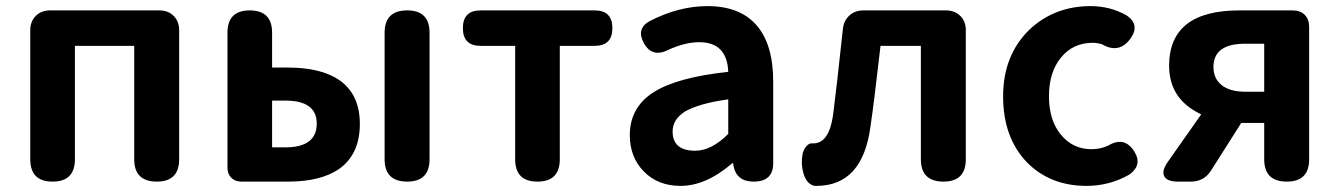

<svg xmlns="http://www.w3.org/2000/svg" viewBox="-20 -594 4380 628"><path d="M152 0Q79 0 79 -73V-495Q79 -524 97 -542Q115 -560 144 -560H322H501Q530 -560 548 -542Q566 -524 566 -495V-73Q566 0 493 0Q419 0 419 -73V-444H225V-73Q225 0 152 0Z M770 0Q749 0 736.5 -12.5Q724 -25 724 -46V-487Q724 -560 797 -560Q870 -560 870 -487V-373H922Q1030 -373 1090 -332Q1157 -285 1157 -189Q1157 -90 1090 -42Q1030 0 922 0H823ZM1312 0Q1238 0 1238 -73V-487Q1238 -560 1312 -560Q1385 -560 1385 -487V-280V-73Q1385 0 1312 0ZM870 -112H913Q1016 -112 1016 -190Q1016 -265 913 -265H870V-188Z M1738 0Q1665 0 1665 -73V-444H1552Q1494 -444 1494 -502Q1494 -560 1552 -560H1738H1925Q1983 -560 1983 -502Q1983 -444 1925 -444H1811V-73Q1811 0 1738 0Z M2206 14Q2132 14 2086 -33Q2040 -80 2040 -152Q2040 -242 2116.5 -291.5Q2193 -341 2362 -359Q2358 -456 2267 -456Q2221 -456 2166 -431Q2113 -404 2086 -453Q2060 -500 2105 -525Q2200 -574 2294 -574Q2400 -574 2454.5 -511.5Q2509 -449 2509 -327V-163V-60Q2509 0 2445 0Q2389 0 2379 -52L2378 -60H2375Q2289 14 2206 14ZM2254 -101Q2307 -101 2362 -156V-269Q2267 -256 2220 -229Q2180 -203 2180 -164Q2180 -101 2254 -101Z M2644 14Q2618 8 2608 -27Q2599 -57 2605 -90Q2608 -104 2617 -115Q2627 -127 2638 -125Q2639 -125 2640 -125Q2692 -125 2705 -219Q2717 -312 2737 -500Q2740 -527 2758.5 -543.5Q2777 -560 2804 -560H2941H3074Q3103 -560 3121 -542Q3139 -524 3139 -495V-73Q3139 0 3066 0Q2992 0 2992 -73V-444H2860Q2859 -438 2858 -427Q2839 -260 2827 -179Q2801 14 2650 14Q2647 14 2644 14Z M3534 14Q3415 14 3339 -63Q3261 -144 3261 -279Q3261 -413 3347 -497Q3429 -574 3547 -574Q3612 -574 3666 -543Q3710 -512 3677 -467Q3640 -417 3585 -449Q3568 -454 3554 -454Q3490 -454 3450.5 -406Q3411 -358 3411 -279Q3411 -201 3450 -153.5Q3489 -106 3550 -106Q3580 -106 3605 -118Q3659 -150 3691 -97Q3717 -54 3674 -23Q3609 14 3534 14Z M3833 0Q3797 0 3788 -17.5Q3779 -35 3800 -65L3909 -220Q3804 -269 3804 -379Q3804 -560 4034 -560H4148H4208Q4233 -560 4247.5 -545.5Q4262 -531 4262 -506V-73Q4262 0 4189 0Q4115 0 4115 -73V-192H4042H4040L3941 -36Q3918 0 3875 0ZM4053 -294H4115V-372V-451H4053Q3949 -451 3949 -375Q3949 -337 3976 -315.5Q4003 -294 4053 -294Z"/></svg>

Font: GenSenRounded TW B
Style: Regular
Weight: 700
Version: Version 1.501;PS 1;hotconv 16.6.51;makeotf.lib2.5.65220